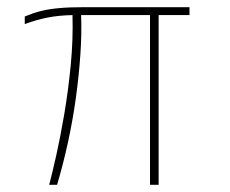

<svg xmlns="http://www.w3.org/2000/svg" viewBox="-20 -515 640 535"><path d="M117 0Q125 -30 136.5 -81Q148 -132 159 -196.5Q170 -261 177 -332.5Q184 -404 182 -473Q142 -472 112 -466Q82 -460 49 -448V-469Q61 -474 72.5 -478Q84 -482 97 -485Q118 -490 146 -492.5Q174 -495 216 -495H508V-473H422V0H398V-473H206Q208 -422 204 -363.5Q200 -305 191.5 -243Q183 -181 169.5 -119Q156 -57 139 0Z"/></svg>

Font: Alumni Sans SC Thin
Style: Regular
Weight: 100
Designer: Robert E. Leuschke
Foundry: Robert E. Leuschke
Version: Version 1.018